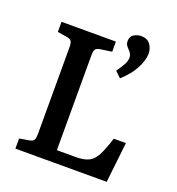

<svg xmlns="http://www.w3.org/2000/svg" viewBox="-138 -884 918 996"><g transform="rotate(20 320.5 -386.0)"><path d="M58 0V-56L111 -65Q130 -68 136 -77.5Q142 -87 142 -116V-589Q142 -614 135.5 -623.5Q129 -633 109 -636L58 -644V-700H358V-644L295 -635Q276 -632 269.5 -623Q263 -614 263 -589V-66H367Q411 -66 437.5 -78.5Q464 -91 482 -125Q500 -159 520 -223H587L562 0ZM443 -528 411 -559Q432 -588 442.5 -608Q453 -628 453 -646Q453 -665 436 -682Q425 -693 419.5 -702Q414 -711 414 -723Q414 -749 432.5 -760.5Q451 -772 472 -772Q507 -772 523 -749.5Q539 -727 539 -699Q539 -663 515 -617Q491 -571 443 -528Z"/></g></svg>

Font: Literata Medium
Style: Regular
Weight: 500
Designer: Latin by Veronika Burian and Jose Scaglione. Greek by Irene Vlachou. Cyrillic by Vera Evstafieva.
Foundry: TypeTogether
Version: Version 3.103; ttfautohint (v1.8.4.7-5d5b);gftools[0.9.29]